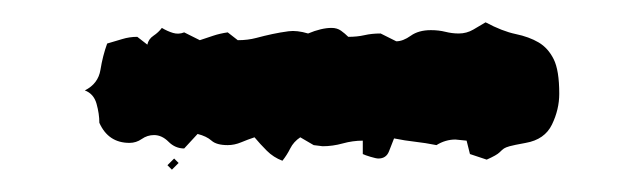

<svg xmlns="http://www.w3.org/2000/svg" viewBox="-20 -384 577 172"><path d="M415 -364Q430 -356 442 -353.5Q454 -351 462.5 -346Q471 -341 476 -331Q481 -321 481 -300Q481 -286 474.5 -272.5Q468 -259 451 -256Q440 -254 436.5 -253Q433 -252 431.5 -251Q430 -250 427.5 -247.5Q425 -245 416 -241L401 -246L398 -258L388 -259Q379 -259 371 -254Q361 -256 352 -257Q343 -258 333 -260Q331 -255 328.5 -248.5Q326 -242 319 -242Q317 -242 312 -243.5Q307 -245 305 -246V-258Q296 -258 287 -255.5Q278 -253 269 -253L261 -254L249 -261Q243 -257 240 -251Q237 -245 233 -240Q225 -243 219 -249Q213 -255 208 -261Q202 -259 196 -256.5Q190 -254 184 -254Q174 -254 169.5 -258Q165 -262 157 -264L145 -251Q137 -251 131 -257Q125 -263 118 -263Q112 -263 107 -259.5Q102 -256 96 -256Q77 -256 69 -274Q69 -282 66.5 -291Q64 -300 56 -303Q68 -309 70 -321.5Q72 -334 76 -345Q83 -347 89.5 -349Q96 -351 103 -351L112 -344Q113 -349 117.5 -352Q122 -355 125 -359Q130 -356 135 -354.5Q140 -353 145 -355L159 -348Q165 -350 171 -352Q177 -354 184 -355L193 -348Q202 -348 209.5 -350Q217 -352 224 -353.5Q231 -355 238.5 -356Q246 -357 256 -354Q268 -359 277 -359Q282 -359 285.5 -356.5Q289 -354 292 -351Q300 -351 306.5 -352.5Q313 -354 321 -354L335 -347Q341 -347 348 -352Q355 -357 366 -357Q373 -357 379 -355.5Q385 -354 391 -354Q398 -354 404 -357.5Q410 -361 415 -364ZM134 -232 130 -236 136 -242 140 -238Z"/></svg>

Font: ErikasBuero
Style: Regular
Weight: 400
Designer: Peter Wiegel
Foundry: Peter Wiegel
Version: Version 1.006